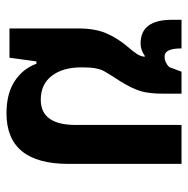

<svg xmlns="http://www.w3.org/2000/svg" viewBox="-14 -542 566 577"><g transform="rotate(90 268.5 -254.0)"><path d="M321 9Q473 9 473 -177V-517H356V-199Q356 -94 280 -94Q234 -94 208.5 -127Q183 -160 183 -215V-223Q183 -265 195 -285.5Q207 -306 226 -335Q248 -371 255 -396.5Q262 -422 262 -462V-517H196L182 -480Q168 -466 150 -466Q126 -466 126 -517H40V-488Q40 -394 111 -394Q131 -394 149 -407L151 -406Q150 -394 142 -382Q134 -370 120 -354Q94 -323 80 -289.5Q66 -256 66 -207V0H154L165 -81H172Q187 -40 224.5 -15.5Q262 9 321 9Z"/></g></svg>

Font: Noto Sans Thai UI Condensed Semi
Style: Regular
Weight: 600
Width: 3
Designer: Monotype Design Team
Foundry: Monotype Imaging Inc.
Version: Version 1.901